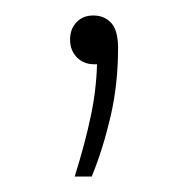

<svg xmlns="http://www.w3.org/2000/svg" viewBox="-20 -78 243 248"><path d="M76.5 150Q90 107 97.8 69.5Q105.5 32 105.5 -6L107.5 5H101.5Q88 5 79.2 -4Q70.5 -13 70.5 -27Q70.5 -40.5 78.8 -49.2Q87 -58 100.5 -58Q115 -58 123.8 -48.2Q132.5 -38.5 132.5 -16Q132.5 30.5 122.8 72.5Q113 114.5 98.5 150Z"/></svg>

Font: Encode Sans SC Thin
Style: Regular
Weight: 250
Designer: Multiple Designers
Foundry: Impallari Type
Version: Version 3.002